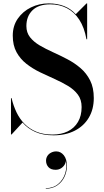

<svg xmlns="http://www.w3.org/2000/svg" viewBox="-20 -780 610 1128"><path d="M295.5 15Q231.5 15 186.8 -5.2Q142 -25.5 112.5 -60L48 10H44.5V-203.5H48Q58.5 -159 77 -120.2Q95.5 -81.5 124.2 -52.2Q153 -23 193.5 -6.2Q234 10.5 288.5 10.5Q340 10.5 378.5 -8.5Q417 -27.5 438.2 -63.8Q459.5 -100 459.5 -151Q459.5 -194.5 437.5 -224Q415.5 -253.5 379.5 -275.2Q343.5 -297 300.5 -316Q257.5 -335 214.2 -356Q171 -377 135 -405.2Q99 -433.5 77 -473.5Q55 -513.5 55 -571Q55 -628 84.5 -670.5Q114 -713 162 -736.5Q210 -760 266.5 -760Q315.5 -760 355.8 -744.5Q396 -729 425 -696.5L488.5 -760H492V-549.5H488Q475.5 -618.5 446 -664Q416.5 -709.5 373 -732Q329.5 -754.5 275 -754.5Q206 -754.5 170.5 -719.2Q135 -684 135 -627Q135 -588.5 156.5 -561.2Q178 -534 213.2 -513.2Q248.5 -492.5 290.8 -473.5Q333 -454.5 375.5 -432.2Q418 -410 453 -380Q488 -350 509.5 -307.5Q531 -265 531 -204Q531 -138 501.8 -88.8Q472.5 -39.5 419.2 -12.2Q366 15 295.5 15ZM249 328.5V325.5Q292.5 325.5 322 300.8Q351.5 276 363.2 237.5Q375 199 365 158.5H366Q368 172.5 360.5 186Q353 199.5 339 208.5Q325 217.5 307 217.5Q278.5 217.5 264.5 201.8Q250.5 186 250.5 164Q250.5 149 258.2 136.5Q266 124 280 116.8Q294 109.5 310.5 109.5Q336.5 109.5 354.8 132Q373 154.5 373 195Q373 229 358.5 259.5Q344 290 316.2 309.2Q288.5 328.5 249 328.5Z"/></svg>

Font: Bodoni Moda 48pt Medium
Style: Regular
Weight: 500
Designer: Owen Earl
Foundry: indestructible type
Version: Version 2.005